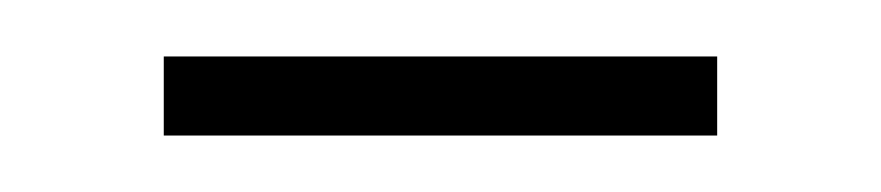

<svg xmlns="http://www.w3.org/2000/svg" viewBox="-20 -347 312 68"><path d="M38 -327V-299H234V-327Z"/></svg>

Font: Noto Serif Sinhala ExtraCondensed Thin
Style: Regular
Weight: 100
Width: 2
Designer: Jelle Bosma - Monotype Design Team
Foundry: Monotype Imaging Inc.
Version: Version 2.007